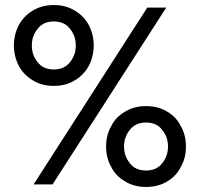

<svg xmlns="http://www.w3.org/2000/svg" viewBox="-20 -730 791 760"><path d="M54 -630Q75 -668 110 -688Q145 -710 193 -710Q241 -710 276 -688Q311 -668 332 -630Q351 -592 351 -550Q351 -508 332 -470Q311 -432 276 -412Q241 -390 193 -390Q145 -390 110 -412Q75 -432 54 -470Q35 -508 35 -550Q35 -592 54 -630ZM129 -484Q151 -455 193 -455Q235 -455 257 -484Q280 -512 280 -550Q280 -588 257 -616Q235 -645 193 -645Q151 -645 129 -616Q106 -588 106 -550Q106 -512 129 -484ZM420 -230Q437 -266 475 -288Q510 -310 558 -310Q607 -310 642 -288Q679 -266 696 -230Q716 -196 716 -150Q716 -104 696 -70Q679 -34 642 -12Q607 10 558 10Q510 10 475 -12Q437 -34 420 -70Q400 -104 400 -150Q400 -196 420 -230ZM494 -84Q516 -55 558 -55Q600 -55 622 -84Q645 -112 645 -150Q645 -188 622 -216Q600 -245 558 -245Q516 -245 494 -216Q471 -188 471 -150Q471 -112 494 -84ZM563 -700H638L188 0H113Z"/></svg>

Font: jost-mod-400
Style: Regular
Weight: 400
Version: Version 3.200; ttfautohint (v0.97) -l 8 -r 50 -G 200 -x 14 -